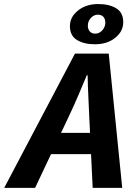

<svg xmlns="http://www.w3.org/2000/svg" viewBox="-82 -912 649 932"><path d="M-61.6 0 281.9 -651.8H445.8L511.3 0H367.9L350.9 -353.2Q349 -401.6 346.6 -448.8Q344.2 -496 343.4 -546.7H339.4Q318.2 -496.5 298.2 -449.3Q278.2 -402 255 -353.2L88.4 0ZM109.1 -163.8 133.6 -267.1H431.6L407.6 -163.8ZM378.3 -697.1Q326 -697.1 291.7 -717.9Q257.4 -738.8 257.4 -785.5Q257.4 -829.5 296.6 -860.9Q335.7 -892.4 395.3 -892.4Q447.6 -892.4 481.9 -871.9Q516.2 -851.4 516.2 -803.9Q516.2 -759.9 477.4 -728.5Q438.7 -697.1 378.3 -697.1ZM380.3 -748.7Q400.2 -748.7 414.7 -765Q429.2 -781.3 429.2 -801.9Q429.2 -820.5 419.5 -830.6Q409.9 -840.7 393.3 -840.7Q373.6 -840.7 359 -824.9Q344.4 -809.1 344.4 -787.5Q344.4 -770 354 -759.3Q363.7 -748.7 380.3 -748.7Z"/></svg>

Font: Source Sans 3
Style: Italic
Weight: 200
Italic angle: -11°
Designer: Paul D. Hunt
Foundry: Adobe
Version: Version 3.046;hotconv 1.0.118;makeotfexe 2.5.65603